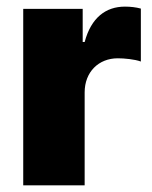

<svg xmlns="http://www.w3.org/2000/svg" viewBox="-20 -557 457 577"><path d="M49.8 0H234.4V-279.3C234.4 -340.8 276.4 -381.8 334 -381.8C353.5 -381.8 384.8 -378.9 403.3 -372.1V-531.2C388.7 -535.2 372.1 -537.1 355.5 -537.1C297.9 -537.1 253.9 -503.9 234.4 -430.7H228.5V-530.3H49.8Z"/></svg>

Font: Pretendard Black
Style: Regular
Weight: 900
Designer: Base glyphs from Inter by Rasmus Andersson; Hangeul glyphs from Noto Sans CJK(Source Han Sans) by Jang Soo-young and Kan
Foundry: Kil Hyung-jin
Version: Version 1.309;Glyphs 3.2 (3225)